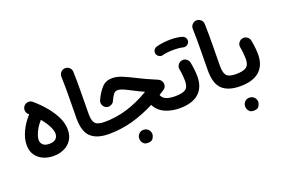

<svg xmlns="http://www.w3.org/2000/svg" viewBox="-112 -1001 2427 1646"><g transform="rotate(-20 1101.0 -178.0)"><path d="M31.7 -118.2Q31.7 -176.8 61.8 -241Q91.8 -305.2 142.6 -359.9Q139.6 -362.3 136.7 -364.7Q119.6 -379.4 117.9 -402.6Q116.2 -425.8 130.9 -442.9Q146 -460 169.2 -461.9Q192.4 -463.9 209.5 -448.7Q266.6 -399.9 311.8 -345.2Q356.9 -290.5 383.1 -234.6Q409.2 -178.7 409.2 -125.5Q409.2 -68.8 383.5 -30.3Q357.9 8.3 314.9 28.1Q272 47.9 218.8 47.9Q167 47.9 124.5 28.6Q82 9.3 56.9 -27.6Q31.7 -64.5 31.7 -118.2ZM143.6 -125Q143.6 -98.1 162.1 -80.3Q180.7 -62.5 218.8 -62.5Q259.8 -62.5 279.1 -80.6Q298.3 -98.6 298.3 -128.4Q298.3 -156.2 278.3 -195.8Q258.3 -235.4 220.7 -280.8Q183.6 -239.7 163.6 -196.8Q143.6 -153.8 143.6 -125Z M511.7 -187Q511.7 -280.8 513.7 -371.6Q515.6 -462.4 512.2 -568.4Q511.7 -591.3 527.3 -608.4Q543 -625.5 565.4 -626Q588.4 -627 605.5 -611.3Q622.6 -595.7 623 -572.8Q626.5 -468.3 624.5 -376.2Q622.6 -284.2 622.6 -188.5Q622.6 -126 644 -101.6Q665.5 -77.1 729 -77.1H729.5Q752.4 -77.1 768.6 -61Q784.7 -44.9 784.7 -22Q784.7 0.5 768.6 16.8Q752.4 33.2 729.5 33.2H729Q621.1 33.2 566.4 -16.6Q511.7 -66.4 511.7 -187Z M915 -408.2Q958.5 -408.2 1007.8 -387.5Q1057.1 -366.7 1110.4 -339.4Q1145 -321.3 1188.5 -301.5Q1231.9 -281.7 1286.1 -258.8Q1300.8 -252.4 1310.1 -238Q1319.3 -223.6 1319.3 -208Q1319.3 -177.2 1293.5 -161.1Q1271 -146.5 1249.5 -132.8Q1259.8 -104.5 1289.8 -90.8Q1319.8 -77.1 1374 -77.1H1374.5Q1397.5 -77.1 1413.6 -61Q1429.7 -44.9 1429.7 -22Q1429.7 0.5 1413.6 16.8Q1397.5 33.2 1374.5 33.2H1374Q1300.8 33.2 1241 6.1Q1181.2 -21 1152.8 -78.1Q1051.3 -25.4 946.5 3.9Q841.8 33.2 729.5 33.2Q706.5 33.2 690.2 16.8Q673.8 0.5 673.8 -22Q673.8 -44.4 690.2 -60.8Q706.5 -77.1 729.5 -77.1Q835.4 -77.1 937.5 -108.6Q1039.6 -140.1 1142.1 -201.2Q1113.3 -214.8 1087.4 -227.1Q1061.5 -239.3 1038.1 -252Q1000.5 -272 972.9 -283.7Q945.3 -295.4 925.3 -295.4Q902.8 -295.4 888.4 -278.1Q874 -260.7 855.5 -220.2Q848.6 -202.1 824 -192.1Q799.3 -182.1 775.4 -197.3Q760.3 -207 753.4 -227.1Q746.6 -247.1 755.9 -267.6Q785.2 -330.6 821.3 -369.4Q857.4 -408.2 915 -408.2ZM958 157.7Q958 135.7 974.4 117.9Q990.7 100.1 1016.6 100.1Q1035.2 100.1 1047.9 107.9Q1060.5 115.7 1067.9 127Q1077.6 143.1 1077.6 158.2Q1077.6 176.3 1065.2 197.5Q1052.7 218.8 1017.1 218.8Q992.7 218.8 980.2 208.3Q967.8 197.8 962.4 184.1Q958 171.4 958 157.7Z M1319.3 -22Q1319.3 -44.9 1335.7 -61Q1352.1 -77.1 1374.5 -77.1Q1439.9 -77.1 1468.3 -97.2Q1496.6 -117.2 1496.6 -172.9Q1496.6 -192.4 1493.7 -222.9Q1490.7 -253.4 1484.9 -284.2Q1481.9 -306.6 1495.8 -325Q1509.8 -343.3 1532.2 -346.7Q1555.2 -350.1 1573.2 -336.2Q1591.3 -322.3 1595.2 -299.8Q1602.1 -263.7 1605.5 -230.5Q1608.9 -197.3 1608.9 -172.4Q1608.9 -72.3 1549.1 -19.5Q1489.3 33.2 1374.5 33.2Q1352.1 33.2 1335.7 16.8Q1319.3 0.5 1319.3 -22ZM1337.4 -475.6Q1332.5 -493.2 1341.1 -509.3Q1349.6 -525.4 1367.7 -531.2Q1395 -539.6 1430.9 -543.9Q1466.8 -548.3 1502 -548.3Q1536.6 -548.3 1564.7 -543.9Q1592.8 -539.6 1612.3 -531.7Q1630.4 -522 1635.5 -502.4Q1640.6 -482.9 1629.4 -466.3Q1620.1 -453.1 1606.9 -448.5Q1593.8 -443.8 1579.6 -447.3Q1565.4 -451.2 1544.2 -453.6Q1522.9 -456.1 1502 -456.1Q1468.8 -456.1 1440.2 -453.4Q1411.6 -450.7 1393.1 -444.8Q1375.5 -439.9 1359.1 -449.2Q1342.8 -458.5 1337.4 -475.6Z M1710.4 -187Q1710.4 -280.8 1712.4 -371.6Q1714.4 -462.4 1710.9 -568.4Q1710.4 -591.3 1726.1 -608.4Q1741.7 -625.5 1764.2 -626Q1787.1 -627 1804.2 -611.3Q1821.3 -595.7 1821.8 -572.8Q1825.2 -468.3 1823.2 -376.2Q1821.3 -284.2 1821.3 -188.5Q1821.3 -126 1842.8 -101.6Q1864.3 -77.1 1927.7 -77.1H1928.2Q1951.2 -77.1 1967.3 -61Q1983.4 -44.9 1983.4 -22Q1983.4 0.5 1967.3 16.8Q1951.2 33.2 1928.2 33.2H1927.7Q1819.8 33.2 1765.1 -16.6Q1710.4 -66.4 1710.4 -187Z M1873 -22Q1873 -44.9 1889.4 -61Q1905.8 -77.1 1928.2 -77.1Q1993.7 -77.1 2022 -97.2Q2050.3 -117.2 2050.3 -172.9Q2050.3 -192.4 2047.4 -222.9Q2044.4 -253.4 2038.6 -284.2Q2035.6 -306.6 2049.6 -325Q2063.5 -343.3 2085.9 -346.7Q2108.9 -350.1 2127 -336.2Q2145 -322.3 2148.9 -299.8Q2155.8 -263.7 2159.2 -230.5Q2162.6 -197.3 2162.6 -172.4Q2162.6 -72.3 2102.8 -19.5Q2043 33.2 1928.2 33.2Q1905.8 33.2 1889.4 16.8Q1873 0.5 1873 -22ZM1905.3 209Q1905.3 187 1921.6 169.2Q1938 151.4 1963.9 151.4Q1982.4 151.4 1995.1 159.2Q2007.8 167 2015.1 178.2Q2024.9 194.3 2024.9 209.5Q2024.9 227.5 2012.5 248.8Q2000 270 1964.4 270Q1939.9 270 1927.5 259.5Q1915 249 1909.7 235.4Q1905.3 222.7 1905.3 209Z"/></g></svg>

Font: Mikhak-FD SemiBold
Style: Regular
Weight: 600
Designer: Amin Abedi
Version: Version 3.2